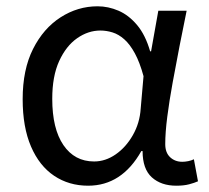

<svg xmlns="http://www.w3.org/2000/svg" viewBox="-20 -577 665 610"><path d="M260 13Q199 13 152 -18.5Q105 -50 78.5 -111.5Q52 -173 52 -262Q52 -356 85 -421.5Q118 -487 172.5 -522Q227 -557 290 -557Q324 -557 356.5 -543Q389 -529 415.5 -497.5Q442 -466 457 -414H460L483 -543H573Q562 -490 550.5 -431Q539 -372 528.5 -314.5Q518 -257 511.5 -206.5Q505 -156 505 -119Q505 -92 520.5 -77.5Q536 -63 559 -63Q568 -63 578 -65Q588 -67 596 -71L609 -1Q598 4 581 8.5Q564 13 540 13Q492 13 462.5 -13.5Q433 -40 433 -97H429Q367 13 260 13ZM279 -64Q315 -64 347.5 -86.5Q380 -109 402 -147.5Q424 -186 427 -232L436 -335Q424 -379 408.5 -407.5Q393 -436 375 -452Q357 -468 337.5 -474Q318 -480 299 -480Q260 -480 225 -455.5Q190 -431 168 -383Q146 -335 146 -263Q146 -168 181.5 -116Q217 -64 279 -64Z"/></svg>

Font: guzrati15
Style: Regular
Weight: 400
Designer: Jelle Bosma - Monotype Design Team
Foundry: Monotype Imaging Inc.
Version: Version 2.006